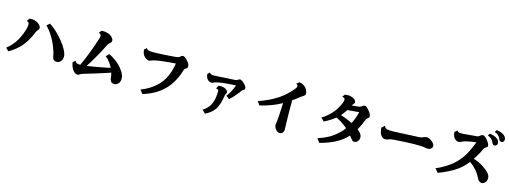

<svg xmlns="http://www.w3.org/2000/svg" viewBox="-10 -1917 8020 3028"><g transform="rotate(15 4000.0 -403.0)"><path d="M591.8 -671.9Q631.8 -648.4 672.4 -614Q712.9 -579.6 750.5 -540.5Q788.1 -501.5 818.8 -463.9Q842.3 -436 864 -404.5Q885.7 -373 903.1 -341.1Q920.4 -309.1 930.7 -279.3Q940.9 -249.5 940.9 -225.1Q940.9 -204.1 934.1 -183.8Q927.2 -163.6 918.9 -152.8Q906.7 -137.7 889.9 -127Q873 -116.2 852.1 -116.2Q828.1 -116.2 811.3 -124.3Q794.4 -132.3 787.1 -148.9Q779.3 -165.5 775.9 -183.1Q772.5 -200.7 768.1 -224.1Q765.1 -239.7 758.1 -262Q751 -284.2 741.5 -309.3Q731.9 -334.5 721.7 -359.1Q711.4 -383.8 702.1 -403.8Q690.9 -428.7 673.1 -459.7Q655.3 -490.7 634 -522.5Q612.8 -554.2 590.1 -582.3Q567.4 -610.4 545.9 -628.9ZM262.2 -665Q316.9 -670.4 361.6 -654.1Q406.2 -637.7 436 -604Q446.8 -591.8 450.4 -578.9Q454.1 -565.9 454.1 -557.1Q454.1 -549.3 449.2 -541.5Q444.3 -533.7 437 -525.9Q427.7 -517.1 419.4 -503.4Q411.1 -489.7 407.2 -479Q395 -445.3 374.8 -405Q354.5 -364.7 329.6 -324.7Q304.7 -284.7 277.8 -251Q250.5 -216.8 216.1 -185.1Q181.6 -153.3 144 -126.5Q106.4 -99.6 69.8 -80.1L23.9 -127Q64.5 -159.2 101.6 -199.5Q138.7 -239.7 172.9 -294.9Q188.5 -320.3 203.6 -352.5Q218.8 -384.8 231.4 -417.7Q244.1 -450.7 252.9 -479.7Q261.7 -508.8 265.1 -527.8Q270.5 -558.6 268.6 -576.7Q266.6 -594.7 256.3 -604.2Q246.1 -613.8 227.1 -618.2Z M1622.1 -449.2Q1712.4 -403.3 1774.7 -348.6Q1836.9 -293.9 1877.9 -225.1Q1894.5 -197.3 1901.9 -174.3Q1909.2 -151.4 1909.2 -127Q1909.2 -115.2 1907.2 -100.3Q1905.3 -85.4 1899.7 -71Q1894 -56.6 1882.8 -44.9Q1863.3 -23.9 1845.7 -18.6Q1828.1 -13.2 1815.9 -13.2Q1802.2 -13.2 1787.4 -18.1Q1772.5 -22.9 1765.1 -32.2Q1755.9 -43.5 1749.8 -57.6Q1743.7 -71.8 1742.2 -89.8Q1740.2 -112.8 1736.3 -134Q1732.4 -155.3 1726.6 -175.3Q1669.9 -155.8 1611.8 -137Q1553.7 -118.2 1498 -101.1Q1442.4 -84 1392.1 -69.1Q1341.8 -54.2 1300.8 -42Q1282.7 -37.1 1271.2 -31.2Q1259.8 -25.4 1252.9 -20Q1245.1 -14.2 1237.5 -10.5Q1230 -6.8 1220.2 -5.9Q1197.8 -4.4 1175.5 -20.5Q1153.3 -36.6 1132.8 -65.9Q1122.6 -81.1 1114.7 -100.8Q1106.9 -120.6 1102.1 -140.4Q1097.2 -160.2 1095.2 -174.8L1134.8 -211.9Q1143.6 -191.9 1155 -182.6Q1166.5 -173.3 1183.1 -170.7Q1199.7 -168 1222.2 -168Q1248.5 -224.6 1273.9 -285.4Q1299.3 -346.2 1321.8 -405.8Q1346.7 -472.7 1370.1 -538.8Q1393.6 -605 1409.2 -659.2Q1417.5 -687.5 1409.9 -704.8Q1402.3 -722.2 1373 -731L1407.2 -773.9Q1519 -781.2 1580.1 -723.1Q1593.8 -710.4 1602.3 -694.8Q1610.8 -679.2 1610.8 -665Q1610.8 -653.8 1605.2 -642.1Q1599.6 -630.4 1588.9 -623Q1575.2 -613.3 1565.9 -601.6Q1556.6 -589.8 1549.8 -576.2Q1522.5 -520 1491.2 -461.9Q1460 -403.8 1426.8 -346.2Q1401.9 -303.2 1376.5 -261Q1351.1 -218.8 1324.2 -177.7Q1364.3 -183.1 1411.9 -190.9Q1459.5 -198.7 1509.8 -208Q1560.1 -217.3 1608.4 -226.8Q1656.7 -236.3 1698.7 -245.6L1698.2 -247.1Q1670.4 -299.3 1640.4 -338.1Q1610.4 -377 1574.2 -402.8Z M2753.9 -722.2Q2766.1 -722.2 2783.4 -711.4Q2800.8 -700.7 2826.2 -672.9Q2853 -643.1 2863 -622.6Q2873 -602.1 2873 -582Q2873 -572.8 2867.4 -562.3Q2861.8 -551.8 2849.1 -543.9Q2838.4 -538.1 2829.6 -528.3Q2820.8 -518.6 2817.9 -507.8Q2804.2 -460.4 2780.8 -405Q2757.3 -349.6 2722.2 -290Q2657.2 -179.7 2536.1 -92.8Q2484.4 -55.7 2419.9 -26.1Q2355.5 3.4 2288.1 24.9L2240.2 -37.1Q2307.1 -62.5 2362.3 -95.2Q2417.5 -127.9 2467.8 -170.9Q2517.1 -212.4 2554 -263.4Q2590.8 -314.5 2617.2 -375Q2631.3 -407.2 2642.8 -443.8Q2654.3 -480.5 2662.4 -515.6Q2670.4 -550.8 2673.8 -577.1Q2634.3 -574.7 2588.6 -571Q2543 -567.4 2497.1 -562.5Q2451.2 -557.6 2411.1 -552Q2371.1 -546.4 2342.8 -540Q2322.8 -535.6 2308.1 -531.5Q2293.5 -527.3 2283.2 -522Q2273.9 -517.6 2267.3 -514.9Q2260.7 -512.2 2251 -512.2Q2232.9 -512.2 2215.8 -520.5Q2198.7 -528.8 2184.8 -541Q2170.9 -553.2 2162.1 -564.9Q2151.4 -579.1 2142.3 -603.5Q2133.3 -627.9 2130.9 -660.2L2168.9 -694.8Q2178.2 -673.3 2205.3 -665.3Q2232.4 -657.2 2279.8 -657.2Q2293.9 -657.2 2315.7 -658Q2337.4 -658.7 2363.8 -659.7Q2390.1 -660.6 2418 -662.1Q2445.8 -663.6 2471.2 -665Q2504.9 -667 2537.8 -669.4Q2570.8 -671.9 2599.9 -674.3Q2628.9 -676.8 2649.9 -678.2Q2677.2 -680.7 2691.9 -688Q2706.5 -695.3 2712.9 -702.1Q2721.2 -710.4 2731.9 -716.3Q2742.7 -722.2 2753.9 -722.2Z M3717.8 -597.2Q3746.6 -597.2 3793.9 -548.8Q3813.5 -529.3 3823.2 -511Q3833 -492.7 3833 -481.9Q3833 -472.7 3826.9 -462.9Q3820.8 -453.1 3808.1 -450.2Q3802.7 -449.7 3796.6 -444.3Q3790.5 -439 3782.2 -426.8Q3770.5 -409.7 3752.7 -387Q3734.9 -364.3 3713.9 -339.8Q3692.9 -315.4 3670.9 -292.7Q3648.9 -270 3628.9 -252.9L3573.2 -293Q3601.6 -328.1 3621.8 -363.5Q3642.1 -398.9 3656.2 -431.2Q3670.4 -463.4 3679.2 -488.8Q3638.7 -487.8 3596.7 -485.1Q3554.7 -482.4 3515.4 -478.5Q3476.1 -474.6 3442.9 -470.2Q3421.9 -466.8 3398.9 -462.6Q3376 -458.5 3358.9 -454.1Q3345.2 -450.7 3335.7 -445.8Q3326.2 -440.9 3319.8 -437Q3311 -434.1 3303.5 -432.6Q3295.9 -431.2 3287.1 -431.2Q3273.4 -431.2 3257.8 -438.5Q3242.2 -445.8 3230 -458Q3217.3 -470.7 3207.3 -492.7Q3197.3 -514.6 3194.8 -546.9L3229 -581.1Q3235.8 -565.9 3251.2 -558.3Q3266.6 -550.8 3295.9 -550.8Q3326.2 -550.8 3368.4 -553.2Q3410.6 -555.7 3457 -559.1Q3488.3 -561.5 3521.5 -563.2Q3554.7 -564.9 3584.5 -566.2Q3614.3 -567.4 3633.8 -568.8Q3657.2 -570.3 3670.7 -575.2Q3684.1 -580.1 3689.9 -585.9Q3701.2 -597.2 3717.8 -597.2ZM3415 -414.1Q3440.9 -416.5 3461.9 -416Q3482.9 -415.5 3505.9 -408.2Q3518.1 -404.3 3533.2 -394.8Q3548.3 -385.3 3558.1 -373Q3563.5 -367.2 3567.1 -359.9Q3570.8 -352.5 3570.8 -345.2Q3570.8 -338.9 3568.4 -333.3Q3565.9 -327.6 3562 -323.2Q3557.1 -316.4 3553.7 -309.1Q3550.3 -301.8 3548.8 -292Q3544.4 -263.7 3537.6 -230.5Q3530.8 -197.3 3520.8 -163.3Q3510.7 -129.4 3496.3 -98.4Q3481.9 -67.4 3462.9 -43Q3432.1 -4.4 3398.2 20.8Q3364.3 45.9 3320.8 66.9L3269 18.1Q3310.5 -9.8 3339.4 -40.8Q3368.2 -71.8 3384.8 -103Q3402.8 -137.2 3412.6 -177Q3422.4 -216.8 3426.3 -255.9Q3430.2 -294.9 3430.2 -325.2Q3430.2 -334 3428 -341.3Q3425.8 -348.6 3418.9 -353Q3414.6 -356.9 3408.7 -358.9Q3402.8 -360.8 3386.2 -362.8Z M4631.8 -796.9Q4666.5 -792 4697.3 -775.1Q4728 -758.3 4746.1 -734.9Q4761.7 -714.8 4770.3 -689.9Q4778.8 -665 4778.8 -647.9Q4778.8 -633.8 4771.2 -623.5Q4763.7 -613.3 4745.1 -602.1Q4733.9 -595.2 4717.5 -584.2Q4701.2 -573.2 4687 -561Q4669.4 -546.4 4646.2 -529.1Q4623 -511.7 4595.2 -492.7V-392.1Q4595.2 -345.7 4595.5 -304Q4595.7 -262.2 4596.4 -222.2Q4597.2 -182.1 4598.1 -140.1Q4599.1 -98.1 4601.1 -50.8Q4602.1 -30.8 4601.3 -12.5Q4600.6 5.9 4595.2 18.1Q4586.9 37.6 4570.8 47.9Q4554.7 58.1 4539.1 58.1Q4522 58.1 4506.1 50.8Q4490.2 43.5 4476.1 26.9Q4456.5 3.9 4449.7 -13.4Q4442.9 -30.8 4441.9 -45.9Q4441.4 -59.6 4443.1 -71.8Q4444.8 -84 4448.2 -98.1Q4450.2 -107.4 4452.6 -137Q4455.1 -166.5 4457.8 -210.2Q4460.4 -253.9 4463.1 -306.2Q4465.8 -358.4 4467.8 -413.1Q4464.4 -411.1 4460.7 -409.2Q4457 -407.2 4453.1 -404.8Q4377.4 -362.3 4290.3 -331.3Q4203.1 -300.3 4116.2 -279.8L4074.2 -339.8Q4152.8 -366.2 4228.3 -400.9Q4303.7 -435.5 4376 -481.9Q4415.5 -507.8 4457.3 -542.2Q4499 -576.7 4537.8 -616.5Q4576.7 -656.2 4606.9 -696.8Q4613.8 -706.1 4615.5 -714.1Q4617.2 -722.2 4617.2 -730Q4617.2 -739.3 4610.4 -747.6Q4603.5 -755.9 4587.9 -761.2Z M5372.1 -793Q5398.4 -797.4 5422.9 -797.9Q5447.3 -798.3 5469.2 -793Q5514.6 -781.7 5537.8 -760.5Q5561 -739.3 5561 -715.8Q5561 -708 5556.6 -700.9Q5552.2 -693.8 5545.9 -688Q5540 -682.1 5534.9 -674.1Q5529.8 -666 5524.4 -656.2Q5551.3 -658.7 5576.4 -661.4Q5601.6 -664.1 5625 -666Q5647.5 -668.5 5662.8 -675.3Q5678.2 -682.1 5689 -690.9Q5699.7 -700.2 5708.3 -703.6Q5716.8 -707 5722.2 -707Q5730.5 -707 5740 -703.9Q5749.5 -700.7 5756.8 -693.8Q5771 -681.6 5786.1 -664.8Q5801.3 -647.9 5813.7 -631.3Q5826.2 -614.7 5832 -602.1Q5837.4 -590.8 5839.6 -580.6Q5841.8 -570.3 5841.8 -561Q5841.8 -555.2 5838.4 -547.4Q5835 -539.6 5829.1 -535.2Q5815.4 -525.4 5806.9 -516.4Q5798.3 -507.3 5793.9 -496.1Q5776.9 -453.1 5756.3 -408.4Q5735.8 -363.8 5709 -317.4Q5720.7 -308.1 5731.4 -298.8Q5742.2 -289.6 5751 -279.8Q5766.6 -263.2 5776.4 -244.9Q5786.1 -226.6 5786.1 -201.2Q5786.1 -182.1 5778.8 -164.6Q5771.5 -147 5758.8 -134.8Q5743.2 -121.1 5732.2 -116.9Q5721.2 -112.8 5709 -112.8Q5688 -112.8 5673.8 -126.2Q5659.7 -139.6 5644 -162.1Q5634.3 -176.3 5621.1 -192.4Q5583.5 -148.9 5540.8 -116.7Q5498 -84.5 5445.8 -55.2Q5416.5 -38.6 5382.6 -23.4Q5348.6 -8.3 5313.2 4.6Q5277.8 17.6 5243.9 28.1Q5210 38.6 5181.2 45.9L5133.8 -18.1Q5175.8 -30.8 5220.5 -49.3Q5265.1 -67.9 5307.1 -91.1Q5349.1 -114.3 5381.8 -139.2Q5427.7 -173.8 5463.4 -208.3Q5499 -242.7 5530.3 -286.1Q5521 -294.9 5511.2 -302.7Q5501.5 -310.5 5492.2 -317.9Q5458.5 -343.8 5419.7 -367.9Q5380.9 -392.1 5340.3 -410.2Q5297.9 -375 5251 -346.7Q5204.1 -318.4 5161.1 -297.9L5110.8 -349.1Q5134.8 -362.3 5159.7 -381.1Q5184.6 -399.9 5208.5 -421.1Q5232.4 -442.4 5253.2 -463.9Q5273.9 -485.4 5289.1 -504.9Q5304.7 -524.9 5320.1 -549.1Q5335.4 -573.2 5348.9 -598.6Q5362.3 -624 5372.3 -647.7Q5382.3 -671.4 5387.2 -689.9Q5394 -715.8 5385.7 -731.2Q5377.4 -746.6 5342.8 -748ZM5664.1 -585 5475.1 -568.4Q5458.5 -542.5 5439 -515.6Q5419.4 -488.8 5398.9 -465.8Q5501.5 -435.1 5592.8 -388.2Q5617.7 -436.5 5635.5 -486.6Q5653.3 -536.6 5664.1 -585Z M6112.8 -482.9Q6121.6 -456.1 6142.8 -444.3Q6164.1 -432.6 6199 -430.9Q6233.9 -429.2 6284.2 -431.2Q6332 -433.1 6385.3 -435.5Q6438.5 -438 6491.5 -440.7Q6544.4 -443.4 6592 -445.6Q6639.6 -447.8 6676.8 -449.2Q6701.2 -450.2 6720.7 -456.3Q6740.2 -462.4 6753.9 -469.2Q6805.7 -494.6 6859.9 -459Q6898.4 -434.1 6914.8 -411.6Q6931.2 -389.2 6931.2 -369.1Q6931.2 -355 6922.6 -341.6Q6914.1 -328.1 6899.9 -318.8Q6887.7 -311.5 6870.6 -308.8Q6853.5 -306.2 6823.2 -312Q6790.5 -318.4 6743.7 -320.8Q6696.8 -323.2 6640.6 -322.8Q6584.5 -322.3 6524.2 -319.6Q6463.9 -316.9 6404.3 -313Q6344.7 -309.1 6291 -305.2Q6272.5 -303.7 6251.7 -299.3Q6231 -294.9 6215.8 -288.1Q6190.4 -276.9 6164.1 -278.1Q6137.7 -279.3 6116.2 -298.8Q6089.8 -323.2 6078.4 -360.4Q6066.9 -397.5 6064 -439Z M7833 -873Q7872.1 -868.2 7902.3 -857.7Q7932.6 -847.2 7956.1 -829.1Q7972.7 -816.4 7983.9 -799.1Q7995.1 -781.7 7995.1 -758.8Q7995.1 -741.7 7983.2 -726.8Q7971.2 -711.9 7951.2 -711.9Q7932.1 -711.9 7922.9 -722.4Q7913.6 -732.9 7903.8 -755.9Q7891.6 -786.1 7866.5 -806.4Q7841.3 -826.7 7809.1 -836.9ZM7743.2 -791Q7782.2 -786.1 7812.5 -775.6Q7842.8 -765.1 7866.2 -747.1Q7882.8 -734.4 7893.8 -717Q7904.8 -699.7 7904.8 -676.8Q7904.8 -659.7 7893.1 -644.8Q7881.3 -629.9 7860.8 -629.9Q7842.3 -629.9 7833 -640.4Q7823.7 -650.9 7814 -673.8Q7801.3 -704.1 7776.4 -724.4Q7751.5 -744.6 7719.2 -754.9ZM7645 -740.2Q7655.8 -740.2 7667 -733.6Q7678.2 -727.1 7689 -717.8Q7702.6 -706.5 7715.8 -690.4Q7729 -674.3 7739.7 -658.2Q7750.5 -642.1 7755.9 -629.9Q7761.2 -619.1 7763.2 -610.1Q7765.1 -601.1 7765.1 -595.2Q7765.1 -585.9 7758.8 -579.6Q7752.4 -573.2 7744.1 -567.9Q7730 -559.1 7719.2 -548.1Q7708.5 -537.1 7703.1 -524.9Q7683.6 -480.5 7658 -435.5Q7632.3 -390.6 7601.1 -343.3Q7689.9 -314.5 7754.4 -273.9Q7818.8 -233.4 7866.2 -182.1Q7881.3 -165.5 7889.6 -145.8Q7897.9 -126 7897.9 -102.1Q7897.9 -82.5 7891.1 -63.7Q7884.3 -44.9 7872.1 -33.2Q7856.9 -18.1 7844.7 -12Q7832.5 -5.9 7816.9 -5.9Q7795.4 -5.9 7776.4 -21Q7757.3 -36.1 7745.1 -61Q7732.4 -87.4 7718.8 -111.1Q7705.1 -134.8 7687 -157.2Q7660.2 -190.4 7627.7 -222.2Q7595.2 -253.9 7556.2 -279.3Q7516.1 -226.1 7464.4 -179.4Q7412.6 -132.8 7347.2 -94.2Q7310.1 -72.3 7268.3 -50.8Q7226.6 -29.3 7185.1 -11.5Q7143.6 6.3 7106.9 19L7055.2 -43Q7094.2 -58.1 7137 -80.3Q7179.7 -102.5 7220 -128.2Q7260.3 -153.8 7291 -178.2Q7323.7 -204.1 7356.4 -236.8Q7389.2 -269.5 7419.2 -307.6Q7449.2 -345.7 7473.1 -387.2Q7486.3 -410.6 7500.5 -438.5Q7514.6 -466.3 7527.8 -495.6Q7541 -524.9 7552.7 -552.7Q7564.5 -580.6 7573.2 -604Q7540 -600.6 7502.4 -594.7Q7464.8 -588.9 7421.9 -579.1Q7411.1 -576.7 7396.5 -572.5Q7381.8 -568.4 7368.7 -563.7Q7355.5 -559.1 7349.1 -555.2Q7334 -545.9 7318.6 -542Q7303.2 -538.1 7293.9 -538.1Q7279.8 -538.1 7266.6 -544.4Q7253.4 -550.8 7240.2 -562Q7224.1 -575.2 7214.6 -594.5Q7205.1 -613.8 7200.4 -634Q7195.8 -654.3 7194.8 -669.9L7235.8 -707Q7245.6 -689.9 7261.5 -684.1Q7277.3 -678.2 7299.8 -678.2Q7309.1 -678.2 7328.9 -679.4Q7348.6 -680.7 7374.3 -682.6Q7399.9 -684.6 7425.8 -687Q7451.7 -689.5 7476.6 -691.7Q7501.5 -693.8 7522.2 -695.6Q7543 -697.3 7556.2 -698.2Q7573.2 -699.7 7585.4 -707.3Q7597.7 -714.8 7606.9 -724.1Q7614.7 -731 7625 -735.6Q7635.3 -740.2 7645 -740.2Z"/></g></svg>

Font: BIZ UDMincho
Style: Bold
Weight: 700
Monospace: yes
Designer: TypeBank Co., Ltd.
Foundry: Morisawa Inc.
Version: Version 1.06